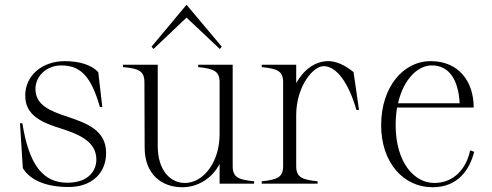

<svg xmlns="http://www.w3.org/2000/svg" viewBox="-20 -772 2066 807"><path d="M268 14C370 14 426 -48 426 -129C426 -225 345 -254 262 -282C189 -306 129 -331 129 -398C129 -454 178 -497 237 -497C320 -497 363 -450 400 -322H410L393 -469C365 -498 318 -515 252 -515C160 -515 86 -457 86 -370C86 -284 161 -255 242 -230C319 -205 385 -174 385 -101C385 -59 356 -4 263 -4C162 -4 102 -77 74 -254H64L76 -65C108 -13 177 14 268 14Z M746 15C815 15 874 -26 903 -83V0H1048V-10C982 -17 958 -26 958 -74V-500H813V-490C878 -483 903 -474 903 -426V-207C903 -92 836 -3 757 -3C698 -3 643 -53 643 -159V-500H497V-490C563 -484 587 -474 587 -426L588 -152C588 -38 661 15 746 15ZM912 -576 764 -752 617 -576 625 -566 764 -698 904 -566Z M1225 -74V-288C1225 -409 1296 -494 1340 -494C1396 -494 1446 -421 1478 -310H1489L1466 -469C1429 -499 1393 -515 1360 -515C1304 -515 1257 -479 1225 -423V-500H1080V-490C1146 -483 1170 -474 1170 -426V-74C1170 -26 1145 -17 1080 -10V0H1315V-10C1250 -17 1225 -26 1225 -74Z M1798 15C1905 15 1954 -59 1973 -134L1956 -140C1940 -62 1887 -3 1805 -3C1722 -3 1643 -88 1643 -246C1643 -273 1645 -297 1649 -320H1971C1971 -428 1910 -514 1792 -515C1674 -516 1582 -405 1582 -246C1582 -88 1676 15 1798 15ZM1653 -338C1677 -444 1740 -498 1796 -497C1867 -497 1907 -437 1912 -338Z"/></svg>

Font: Sprat Condensed Light
Style: Regular
Weight: 300
Width: 3
Designer: Ethan Nakache
Foundry: Collletttivo
Version: Version 2.000;Glyphs 3.2 (3217)